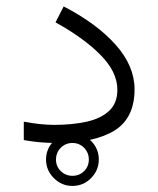

<svg xmlns="http://www.w3.org/2000/svg" viewBox="-20 -456 504 611"><path d="M126.5 51.8Q126.5 17.1 151.4 -7.6Q176.3 -32.2 210.4 -32.2Q245.1 -32.2 269.8 -7.6Q294.4 17.1 294.4 51.8Q294.4 85.9 269.8 110.8Q245.1 135.7 210.4 135.7Q176.3 135.7 151.4 110.8Q126.5 85.9 126.5 51.8ZM158.2 51.8Q158.2 73.7 173.6 88.6Q189 103.5 210.4 103.5Q232.4 103.5 247.6 88.6Q262.7 73.7 262.7 51.8Q262.7 29.8 247.6 14.4Q232.4 -1 210.4 -1Q188.5 -1 173.3 14.4Q158.2 29.8 158.2 51.8ZM151.9 -58.6Q210.4 -58.6 256.1 -68.8Q301.8 -79.1 327.6 -103.5Q353.5 -127.9 353.5 -170.4Q353.5 -227.1 299.6 -281.5Q245.6 -335.9 156.7 -384.8L182.6 -435.5Q287.6 -381.3 347.9 -313.7Q408.2 -246.1 408.2 -171.9Q408.2 -80.1 344.2 -40.5Q280.3 -1 159.2 -1Q105 -1 55.7 -10.3V-68.8Q109.9 -58.6 151.9 -58.6Z"/></svg>

Font: Vazirmatn RD FD ExtraLight
Style: Regular
Weight: 200
Designer: Saber Rastikerdar
Foundry: Saber Rastikerdar
Version: Version 33.003